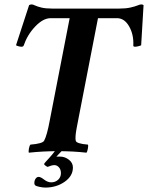

<svg xmlns="http://www.w3.org/2000/svg" viewBox="-20 -680 663 860"><path d="M226.6 -3.9H256.8L232.4 21.5H250Q270.5 21.5 288.6 35.4Q306.6 49.3 306.6 70.3Q306.6 108.4 269.5 134.3Q232.4 160.2 182.6 160.2Q171.9 160.2 157 157Q142.1 153.8 137.7 150.4Q133.8 146.5 133.8 140.6Q133.8 128.4 139.4 120.4Q145 112.3 153.3 112.3Q162.1 112.3 177.7 124.5Q193.4 136.7 209 136.7Q228 136.7 240.5 125Q252.9 113.3 252.9 95.7Q252.9 79.1 243.9 69.3Q234.9 59.6 223.6 59.6Q211.9 59.6 193.4 67.4Q191.4 67.4 184.6 62.7Q177.7 58.1 177.7 54.7Q177.7 52.7 183.3 46.4Q189 40 201.9 25.9Q214.8 11.7 226.6 -3.9ZM354.5 -641.6H514.6Q543.5 -641.6 564 -646.2Q584.5 -650.9 595.7 -655.5Q606.9 -660.2 612.3 -660.2Q618.7 -660.2 623 -657.2L612.3 -477.5Q610.4 -475.6 600.6 -473.1Q590.8 -470.7 585 -470.7Q577.1 -470.7 577.1 -475.6Q579.6 -524.4 558.6 -561.5Q537.6 -598.6 503.9 -598.6H418.9L330.1 -141.6Q329.1 -136.7 326.9 -124.8Q324.7 -112.8 323.7 -108.2Q322.8 -103.5 321.3 -94.2Q319.8 -85 319.3 -80.6Q318.8 -76.2 318.4 -69.6Q317.9 -63 318.1 -58.3Q318.4 -53.7 319.3 -49.8Q321.3 -36.6 374 -32.2Q376 -27.3 373.5 -13.9Q371.1 -0.5 367.2 3.9Q307.6 -2.9 239.3 -2.9Q172.9 -2.9 109.4 3.9Q106.9 -0.5 109.4 -13.9Q111.8 -27.3 116.2 -32.2Q170.9 -36.6 177.7 -49.8Q190.4 -72.8 203.1 -141.6L292 -598.6H207Q173.3 -598.6 137.9 -561.5Q102.5 -524.4 85.9 -475.6Q83.5 -470.7 76.2 -470.7Q70.3 -470.7 61.8 -473.1Q53.2 -475.6 51.8 -477.5L110.4 -657.2Q116.2 -660.2 122.1 -660.2Q127.4 -660.2 137 -655.5Q146.5 -650.9 165.3 -646.2Q184.1 -641.6 212.9 -641.6Z"/></svg>

Font: Crimson
Style: BoldItalic
Weight: 700
Italic angle: -11°
Version: Version 0.8